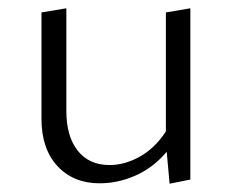

<svg xmlns="http://www.w3.org/2000/svg" viewBox="-20 -438 560 463"><path d="M439 -418V-5L389 5L382 -72Q350 -34 307.5 -15Q265 4 220 4Q157 4 118.5 -37.5Q80 -79 80 -152V-408L140 -418V-171Q140 -109 167.5 -74.5Q195 -40 244 -40Q281 -40 317.5 -60.5Q354 -81 380 -121V-408Z"/></svg>

Font: Isabella Sans
Style: Regular
Weight: 400
Designer: Original fonts by Christian Thalmann (Catharsis Fonts), Modifications by Cristiano Sobral
Version: Version 0.002;July 12, 2020;FontCreator 13.0.0.2655 64-bit; 